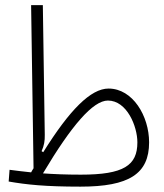

<svg xmlns="http://www.w3.org/2000/svg" viewBox="-20 -713 626 735"><path d="M288.1 1.5C474.1 1.5 550.8 -47.4 550.8 -168C550.8 -268.6 488.3 -374 395.5 -374C327.6 -374 246.6 -292.5 145.5 -130.4L139.2 -134.3C148.9 -155.8 151.9 -173.3 151.4 -197.3L144 -693.4H99.1L108.4 -68.8C105 -64 102.1 -58.6 99.1 -53.2C69.3 -56.2 42.5 -59.6 16.6 -63L13.2 -18.1C81.1 -6.3 152.3 1.5 288.1 1.5ZM144.5 -49.3C254.4 -233.9 336.4 -328.1 393.1 -328.1C465.8 -328.1 505.9 -229.5 505.9 -168C505.9 -79.6 453.6 -44.4 289.6 -44.4C232.4 -44.4 185.5 -46.4 144.5 -49.3Z"/></svg>

Font: Cascadia Mono PL ExtraLight
Style: Regular
Weight: 200
Monospace: yes
Designer: Aaron Bell
Foundry: Saja Typeworks
Version: Version 2404.023